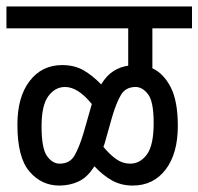

<svg xmlns="http://www.w3.org/2000/svg" viewBox="-20 -642 616 596"><path d="M392 -66Q456 -66 494 -115.5Q532 -165 532 -251Q532 -328 510 -371Q488 -414 453 -430V-554H576V-622H0V-554H378V-438Q354 -435 332.5 -421.5Q311 -408 294 -380Q267 -408 239 -424Q211 -440 173 -440Q110 -440 72 -390.5Q34 -341 34 -255Q34 -153 71.5 -109.5Q109 -66 164 -66Q197 -66 224.5 -79Q252 -92 273 -126Q299 -98 327.5 -82Q356 -66 392 -66ZM165 -134Q143 -134 126 -157.5Q109 -181 109 -250Q109 -315 130 -343.5Q151 -372 182 -372Q222 -372 265 -319Q262 -309 259 -298L239 -228Q226 -185 211.5 -159.5Q197 -134 165 -134ZM384 -134Q361 -134 341.5 -147.5Q322 -161 301 -186Q305 -196 308 -208L328 -279Q341 -323 355.5 -347.5Q370 -372 401 -372Q422 -372 439.5 -349.5Q457 -327 457 -260Q457 -191 436 -162.5Q415 -134 384 -134Z"/></svg>

Font: Noto Sans Devanagari Extra Condensed
Style: Regular
Weight: 400
Width: 2
Designer: Monotype Design Team
Foundry: Monotype Imaging Inc.
Version: 1.000